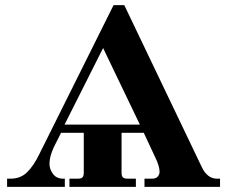

<svg xmlns="http://www.w3.org/2000/svg" viewBox="-20 -732 908 752"><path d="M7.8 0V-32.2H22Q60.5 -32.2 86.4 -57.6Q112.3 -83 134.8 -129.9L424.8 -711.9H466.8L771 -76.2Q792.5 -32.2 830.1 -32.2H841.8V0H545.9V-32.2H576.2Q590.3 -32.2 597.7 -40.3Q605 -48.3 605 -59.1Q605 -81.5 586.9 -118.2L543 -211.9H456.1V-56.2Q456.1 -42.5 461.2 -37.4Q466.3 -32.2 480 -32.2H512.2V0H252V-32.2H284.2Q297.9 -32.2 303 -37.4Q308.1 -42.5 308.1 -56.2V-211.9H219.2L190.9 -155.8Q173.8 -118.7 173.8 -90.8Q173.8 -68.8 187.7 -50.5Q201.7 -32.2 227.1 -32.2H233.9V0ZM232.9 -244.1H527.8L383.8 -543.9Z"/></svg>

Font: Flanker Steampunk
Style: Bold
Weight: 700
Designer: Alexey Kryukov, Leonardo Di Lena
Foundry: Alexey Kryukov, Leonardo Di Lena
Version: 1.210